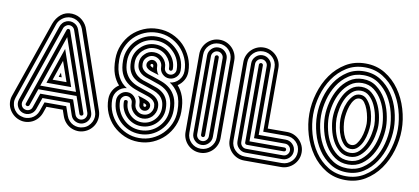

<svg xmlns="http://www.w3.org/2000/svg" viewBox="-75 -972 3000 1376"><g transform="rotate(10 1425.0 -284.0)"><path d="M665 -41Q673 -16 671 9Q669 34 658.5 55.5Q648 77 629.5 94Q611 111 586 120Q561 129 536 127Q511 125 489 114.5Q467 104 450 85Q433 66 424 41L408 -5H289L273 41Q264 66 247 85Q230 104 208.5 114.5Q187 125 162 127Q137 129 112 120Q87 111 68.5 94Q50 77 39 55.5Q28 34 26 9Q24 -16 33 -41L226 -598Q242 -642 275 -669Q308 -696 355 -694Q400 -691 431 -663.5Q462 -636 473 -598ZM442 -599Q435 -618 422 -632.5Q409 -647 392 -655.5Q375 -664 355.5 -665.5Q336 -667 317 -660Q297 -653 279.5 -636.5Q262 -620 255 -599L60 -32Q53 -13 54.5 6.5Q56 26 64 43Q72 60 86.5 73.5Q101 87 121 93Q140 100 160 98.5Q180 97 197 89Q214 81 227 66.5Q240 52 247 32L270 -34H428L451 32Q458 52 471 66.5Q484 81 501 89Q518 97 537.5 98.5Q557 100 577 93Q596 87 610.5 73.5Q625 60 633.5 43Q642 26 643.5 6.5Q645 -13 638 -32ZM349 -264 360 -232H338ZM611 -23Q621 5 608 31Q595 57 567 67Q540 76 513.5 63.5Q487 51 478 23L449 -62H250L220 23Q210 51 184 63.5Q158 76 130 67Q102 57 89.5 31Q77 5 86 -23L280 -585Q285 -602 297 -615Q309 -628 326 -634Q354 -643 380 -630.5Q406 -618 416 -590ZM299 -204H400L349 -350ZM389 -581Q383 -598 367.5 -605.5Q352 -613 335 -607Q327 -603 319.5 -596.5Q312 -590 309 -581L113 -14Q108 3 115 18.5Q122 34 139 40Q156 46 172 38.5Q188 31 193 14L229 -90H468L504 14Q510 31 525.5 38.5Q541 46 558 40Q575 34 582.5 18.5Q590 3 585 -14ZM349 -437 439 -175H259ZM558 -5Q562 9 549 13Q544 15 538.5 12.5Q533 10 531 5L488 -119H210L167 5Q165 10 159.5 12.5Q154 15 149 13Q135 9 140 -5L335 -571Q340 -584 350 -582Q360 -580 362 -571ZM219 -147H479L349 -523Z M1247 -429Q1247 -394 1230.5 -366Q1214 -338 1188 -321Q1215 -292 1231 -248.5Q1247 -205 1247 -138Q1247 -83 1226 -34.5Q1205 14 1169 50Q1133 86 1085 107Q1037 128 981 128Q926 128 878 107Q830 86 793 50Q757 14 736.5 -34.5Q716 -83 716 -138Q716 -172 732 -200.5Q748 -229 775 -246Q748 -275 732 -318.5Q716 -362 716 -429Q716 -484 736.5 -532Q757 -580 793 -617Q830 -653 878 -673.5Q926 -694 981 -694Q1037 -694 1085 -673.5Q1133 -653 1169 -617Q1205 -580 1226 -532Q1247 -484 1247 -429ZM993 -413Q992 -418 992 -429Q992 -433 989 -436Q986 -439 981 -439Q977 -439 974 -436Q971 -433 971 -429Q971 -421 993 -413ZM992 -138Q992 -146 970 -153Q970 -149 970.5 -145.5Q971 -142 971 -138Q971 -133 974 -130Q977 -127 981 -127Q986 -127 989 -130Q992 -133 992 -138ZM1219 -429Q1219 -478 1200 -521.5Q1181 -565 1149 -597Q1117 -629 1074 -647.5Q1031 -666 981 -666Q932 -666 888.5 -647.5Q845 -629 813 -597Q781 -565 762.5 -521.5Q744 -478 744 -429Q744 -389 750.5 -359Q757 -329 769 -306Q781 -283 797 -266Q813 -249 833 -237Q795 -233 769.5 -205Q744 -177 744 -138Q744 -88 762.5 -45Q781 -2 813 30Q845 62 888.5 81Q932 100 981 100Q1031 100 1074 81Q1117 62 1149 30Q1181 -2 1200 -45Q1219 -88 1219 -138Q1219 -217 1194 -261Q1169 -305 1129 -330Q1167 -334 1193 -362Q1219 -390 1219 -429ZM1041 -368Q1033 -371 1025.5 -373.5Q1018 -376 1010 -378Q997 -382 985 -386Q973 -390 963.5 -396Q954 -402 948 -410Q942 -418 942 -429Q942 -444 954 -456Q966 -468 981 -468Q997 -468 1009 -456Q1020 -445 1020 -429Q1020 -395 1041 -368ZM952 -189Q965 -185 977 -180.5Q989 -176 998.5 -170.5Q1008 -165 1014 -157Q1020 -149 1020 -138Q1020 -121 1009 -110Q998 -99 981 -99Q965 -99 954 -110Q942 -122 942 -138Q942 -173 922 -198ZM1191 -429Q1191 -399 1170 -378.5Q1149 -358 1120 -358Q1091 -358 1070 -378.5Q1049 -399 1049 -429Q1049 -443 1043.5 -455Q1038 -467 1029 -476Q1020 -485 1007.5 -490.5Q995 -496 981 -496Q954 -496 934 -476Q914 -458 914 -429Q914 -410 921.5 -397Q929 -384 941.5 -375.5Q954 -367 969.5 -361.5Q985 -356 1002 -351Q1037 -340 1071 -327Q1105 -314 1131.5 -291.5Q1158 -269 1174.5 -232.5Q1191 -196 1191 -138Q1191 -94 1174.5 -56.5Q1158 -19 1129 10Q1100 39 1062.5 55Q1025 71 981 71Q938 71 900 55Q862 39 833 10Q805 -19 788.5 -56.5Q772 -94 772 -138Q772 -167 793 -188Q814 -209 843 -209Q872 -209 893 -188Q914 -167 914 -138Q914 -110 934 -90Q953 -71 981 -71Q1010 -71 1029 -90Q1038 -100 1043.5 -112Q1049 -124 1049 -138Q1049 -157 1041.5 -169.5Q1034 -182 1021.5 -190.5Q1009 -199 993 -205Q977 -211 961 -216Q925 -227 891 -240Q857 -253 830.5 -275.5Q804 -298 788 -334.5Q772 -371 772 -429Q772 -472 788.5 -510Q805 -548 833 -576Q862 -605 900 -621.5Q938 -638 981 -638Q1025 -638 1062.5 -621.5Q1100 -605 1129 -576Q1158 -548 1174.5 -510Q1191 -472 1191 -429ZM1162 -429Q1162 -467 1148 -499.5Q1134 -532 1109 -556Q1085 -581 1052 -595Q1019 -609 981 -609Q943 -609 910.5 -595Q878 -581 854 -556Q829 -532 815 -499.5Q801 -467 801 -429Q801 -379 815.5 -347Q830 -315 853.5 -295.5Q877 -276 907 -264.5Q937 -253 969 -243Q989 -237 1008.5 -229.5Q1028 -222 1043 -210.5Q1058 -199 1067.5 -182Q1077 -165 1077 -138Q1077 -118 1069.5 -101Q1062 -84 1049 -70Q1036 -57 1018.5 -49.5Q1001 -42 981 -42Q961 -42 944 -49.5Q927 -57 914 -70Q886 -98 886 -138Q886 -155 873.5 -168Q861 -181 843 -181Q826 -181 813.5 -168Q801 -155 801 -138Q801 -100 815 -67.5Q829 -35 854 -10Q878 15 910.5 29Q943 43 981 43Q1019 43 1052 29Q1085 15 1109 -10Q1134 -35 1148 -67.5Q1162 -100 1162 -138Q1162 -188 1147.5 -220Q1133 -252 1109.5 -271.5Q1086 -291 1055.5 -302.5Q1025 -314 994 -324Q974 -330 954.5 -337Q935 -344 920 -355.5Q905 -367 895.5 -384.5Q886 -402 886 -429Q886 -470 914 -496Q940 -524 981 -524Q1023 -524 1049 -496Q1062 -483 1069.5 -466Q1077 -449 1077 -429Q1077 -411 1089.5 -398.5Q1102 -386 1120 -386Q1137 -386 1149.5 -398.5Q1162 -411 1162 -429ZM1134 -429Q1134 -423 1130 -418.5Q1126 -414 1120 -414Q1114 -414 1110 -418.5Q1106 -423 1106 -429Q1106 -455 1096 -477Q1086 -499 1069 -516Q1052 -533 1029.5 -543Q1007 -553 981 -553Q955 -553 933 -543Q911 -533 894 -516Q877 -499 867 -477Q857 -455 857 -429Q857 -394 868 -372Q879 -350 897 -335.5Q915 -321 938.5 -312.5Q962 -304 986 -297Q1014 -288 1040.5 -278Q1067 -268 1088 -251Q1109 -234 1121.5 -207Q1134 -180 1134 -138Q1134 -106 1122 -78.5Q1110 -51 1089 -30Q1069 -10 1041 2Q1013 14 981 14Q949 14 921.5 2Q894 -10 874 -30Q853 -51 841 -78.5Q829 -106 829 -138Q829 -152 843 -152Q857 -152 857 -138Q857 -112 867 -89.5Q877 -67 894 -50Q911 -33 933 -23.5Q955 -14 981 -14Q1007 -14 1029.5 -23.5Q1052 -33 1069 -50Q1086 -67 1096 -89.5Q1106 -112 1106 -138Q1106 -172 1095 -194.5Q1084 -217 1065.5 -231Q1047 -245 1024 -253.5Q1001 -262 977 -270Q949 -279 922.5 -288.5Q896 -298 875 -315Q854 -332 841.5 -359Q829 -386 829 -429Q829 -461 841 -488.5Q853 -516 874 -536Q894 -557 921.5 -569Q949 -581 981 -581Q1013 -581 1041 -569Q1069 -557 1089 -536Q1110 -516 1122 -488.5Q1134 -461 1134 -429Z M1302 -567Q1302 -593 1312 -616Q1322 -639 1339.5 -656.5Q1357 -674 1380 -684Q1403 -694 1430 -694Q1456 -694 1479 -684Q1502 -674 1519.5 -656.5Q1537 -639 1547 -616Q1557 -593 1557 -567V0Q1557 26 1547 49.5Q1537 73 1519.5 90.5Q1502 108 1479 118Q1456 128 1430 128Q1403 128 1380 118Q1357 108 1339.5 90.5Q1322 73 1312 49.5Q1302 26 1302 0ZM1330 0Q1330 42 1359 70.5Q1388 99 1430 99Q1450 99 1468 91.5Q1486 84 1499.5 70.5Q1513 57 1521 39Q1529 21 1529 0V-567Q1529 -588 1521 -606Q1513 -624 1499.5 -637.5Q1486 -651 1468 -658.5Q1450 -666 1430 -666Q1388 -666 1359 -637.5Q1330 -609 1330 -567ZM1359 -567Q1359 -596 1380 -617Q1401 -638 1430 -638Q1459 -638 1480 -617Q1501 -596 1501 -567V0Q1501 29 1480 50Q1459 71 1430 71Q1401 71 1380 50Q1359 29 1359 0ZM1387 0Q1387 18 1399.5 30.5Q1412 43 1430 43Q1447 43 1459.5 30.5Q1472 18 1472 0V-567Q1472 -584 1459.5 -596.5Q1447 -609 1430 -609Q1412 -609 1399.5 -596.5Q1387 -584 1387 -567ZM1415 -567Q1415 -573 1419.5 -577Q1424 -581 1430 -581Q1435 -581 1439.5 -577Q1444 -573 1444 -567V0Q1444 6 1439.5 10Q1435 14 1430 14Q1424 14 1419.5 10Q1415 6 1415 0Z M1623 -567Q1623 -593 1633 -616Q1643 -639 1660.5 -656.5Q1678 -674 1701 -684Q1724 -694 1751 -694Q1777 -694 1800 -684Q1823 -674 1840.5 -656.5Q1858 -639 1868 -616Q1878 -593 1878 -567V-127H2019Q2046 -127 2069 -117Q2092 -107 2109.5 -89.5Q2127 -72 2137 -49Q2147 -26 2147 0Q2147 27 2137 50Q2127 73 2109.5 90.5Q2092 108 2069 118Q2046 128 2019 128H1751Q1724 128 1701 118Q1678 108 1660.5 90.5Q1643 73 1633 50Q1623 27 1623 0ZM1651 0Q1651 42 1680 70.5Q1709 99 1751 99H2019Q2061 99 2090 70.5Q2119 42 2119 0Q2119 -42 2090 -70.5Q2061 -99 2019 -99H1850V-567Q1850 -588 1842 -606Q1834 -624 1820.5 -637.5Q1807 -651 1789 -658.5Q1771 -666 1751 -666Q1709 -666 1680 -637.5Q1651 -609 1651 -567ZM1680 -567Q1680 -596 1701 -617Q1722 -638 1751 -638Q1780 -638 1801 -617Q1822 -596 1822 -567V-71H2019Q2048 -71 2069 -50Q2090 -29 2090 0Q2090 29 2069 50Q2048 71 2019 71H1751Q1722 71 1701 50Q1680 29 1680 0ZM1708 0Q1708 18 1720.5 30.5Q1733 43 1751 43H2019Q2037 43 2049.5 30.5Q2062 18 2062 0Q2062 -17 2049.5 -29.5Q2037 -42 2019 -42H1793V-567Q1793 -584 1780.5 -596.5Q1768 -609 1751 -609Q1733 -609 1720.5 -596.5Q1708 -584 1708 -567ZM1736 -567Q1736 -573 1740.5 -577Q1745 -581 1751 -581Q1756 -581 1760.5 -577Q1765 -573 1765 -567V-14H2019Q2025 -14 2029.5 -10Q2034 -6 2034 0Q2034 6 2029.5 10Q2025 14 2019 14H1751Q1745 14 1740.5 10Q1736 6 1736 0Z M2489 -708Q2569 -708 2631.5 -670Q2694 -632 2737 -571Q2780 -510 2802.5 -434.5Q2825 -359 2825 -284Q2825 -209 2802.5 -133Q2780 -57 2737 3.5Q2694 64 2631.5 102Q2569 140 2489 140Q2408 140 2345.5 102Q2283 64 2240.5 3.5Q2198 -57 2175.5 -132.5Q2153 -208 2153 -284Q2153 -359 2175.5 -435Q2198 -511 2240.5 -571.5Q2283 -632 2345.5 -670Q2408 -708 2489 -708ZM2489 -453Q2467 -453 2451.5 -434Q2436 -415 2426.5 -388.5Q2417 -362 2412.5 -333Q2408 -304 2408 -284Q2408 -264 2412 -235Q2416 -206 2426 -179.5Q2436 -153 2451 -134Q2466 -115 2489 -115Q2511 -115 2526 -134Q2541 -153 2551 -179.5Q2561 -206 2565.5 -235Q2570 -264 2570 -284Q2570 -301 2565 -329.5Q2560 -358 2550 -385.5Q2540 -413 2525 -433Q2510 -453 2489 -453ZM2489 -680Q2414 -680 2356.5 -644Q2299 -608 2260 -551Q2221 -494 2201 -423.5Q2181 -353 2181 -284Q2181 -214 2201 -143.5Q2221 -73 2260 -16Q2299 41 2356.5 76.5Q2414 112 2489 112Q2563 112 2620.5 76Q2678 40 2717 -17Q2756 -74 2776.5 -144.5Q2797 -215 2797 -284Q2797 -353 2776.5 -423.5Q2756 -494 2717 -551Q2678 -608 2620.5 -644Q2563 -680 2489 -680ZM2489 -481Q2518 -481 2538.5 -459Q2559 -437 2572.5 -406Q2586 -375 2592 -341.5Q2598 -308 2598 -284Q2598 -258 2592 -223.5Q2586 -189 2573 -158.5Q2560 -128 2539 -107Q2518 -86 2489 -86Q2459 -86 2438.5 -107Q2418 -128 2404.5 -158.5Q2391 -189 2385 -223Q2379 -257 2379 -284Q2379 -311 2385 -345Q2391 -379 2404.5 -409Q2418 -439 2438.5 -460Q2459 -481 2489 -481ZM2489 -651Q2557 -651 2609 -617.5Q2661 -584 2696.5 -531Q2732 -478 2750 -412.5Q2768 -347 2768 -284Q2768 -221 2750 -155.5Q2732 -90 2696.5 -36.5Q2661 17 2609 50.5Q2557 84 2489 84Q2421 84 2368.5 50.5Q2316 17 2280.5 -36Q2245 -89 2227 -154.5Q2209 -220 2209 -284Q2209 -348 2227 -413Q2245 -478 2280.5 -531Q2316 -584 2368.5 -617.5Q2421 -651 2489 -651ZM2489 -510Q2453 -510 2426.5 -487Q2400 -464 2383.5 -430Q2367 -396 2359 -356.5Q2351 -317 2351 -284Q2351 -251 2359 -211.5Q2367 -172 2383.5 -138Q2400 -104 2426.5 -81Q2453 -58 2489 -58Q2526 -58 2552 -83Q2578 -108 2594.5 -144Q2611 -180 2618.5 -218.5Q2626 -257 2626 -284Q2626 -314 2618 -353Q2610 -392 2593.5 -427Q2577 -462 2551 -486Q2525 -510 2489 -510ZM2489 -623Q2427 -623 2380 -591.5Q2333 -560 2301.5 -511Q2270 -462 2254 -401.5Q2238 -341 2238 -284Q2238 -227 2254 -166.5Q2270 -106 2301.5 -57Q2333 -8 2380 23.5Q2427 55 2489 55Q2551 55 2598 23.5Q2645 -8 2676.5 -57Q2708 -106 2724 -166.5Q2740 -227 2740 -284Q2740 -336 2725 -395.5Q2710 -455 2679 -505.5Q2648 -556 2600.5 -589.5Q2553 -623 2489 -623ZM2489 -538Q2532 -538 2563 -512Q2594 -486 2614.5 -447.5Q2635 -409 2645 -365Q2655 -321 2655 -284Q2655 -250 2645.5 -206Q2636 -162 2616 -123Q2596 -84 2564.5 -57Q2533 -30 2489 -30Q2446 -30 2414.5 -56Q2383 -82 2363 -120Q2343 -158 2333 -202.5Q2323 -247 2323 -284Q2323 -323 2333 -367.5Q2343 -412 2363 -450Q2383 -488 2414.5 -513Q2446 -538 2489 -538ZM2489 -595Q2547 -595 2589 -563.5Q2631 -532 2658 -485Q2685 -438 2698 -384Q2711 -330 2711 -284Q2711 -233 2697.5 -178Q2684 -123 2656 -77.5Q2628 -32 2586.5 -2.5Q2545 27 2489 27Q2433 27 2391 -2.5Q2349 -32 2321.5 -77.5Q2294 -123 2280 -178Q2266 -233 2266 -284Q2266 -335 2280 -390Q2294 -445 2321.5 -490.5Q2349 -536 2391 -565.5Q2433 -595 2489 -595ZM2489 -566Q2440 -566 2403.5 -539Q2367 -512 2342.5 -470.5Q2318 -429 2306 -379Q2294 -329 2294 -284Q2294 -239 2306 -189Q2318 -139 2342 -97.5Q2366 -56 2402.5 -28.5Q2439 -1 2489 -1Q2540 -1 2577 -31Q2614 -61 2637.5 -104.5Q2661 -148 2672 -197Q2683 -246 2683 -284Q2683 -327 2671.5 -376.5Q2660 -426 2636 -468Q2612 -510 2575.5 -538Q2539 -566 2489 -566Z"/></g></svg>

Font: Zschusch
Style: Regular
Weight: 400
Designer: Peter Wiegel
Foundry: Peter Wiegel